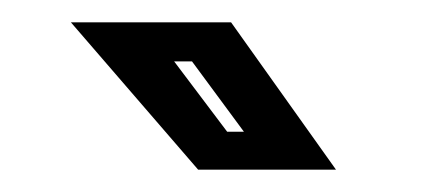

<svg xmlns="http://www.w3.org/2000/svg" viewBox="-20 -708 384 172"><path d="M281 -556H157.5L43.5 -688H187ZM198.5 -590 152 -653H136L183.5 -590Z"/></svg>

Font: Tourney Thin
Style: Italic
Weight: 100
Italic angle: -12°
Designer: Tyler Finck
Foundry: Etcetera Type Co
Version: Version 1.015